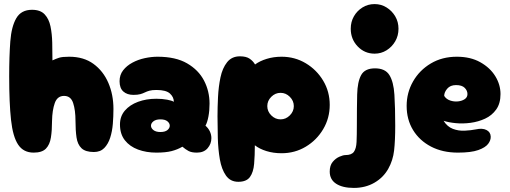

<svg xmlns="http://www.w3.org/2000/svg" viewBox="-20 -748 2498 941"><path d="M145 0Q95 0 69 -39Q43 -78 34 -160.5Q25 -243 25 -374Q25 -472 30.5 -545Q36 -618 60 -659Q84 -700 137 -700Q178 -700 199 -677.5Q220 -655 227.5 -618.5Q235 -582 236 -538.5Q237 -495 237 -452Q254 -460 269.5 -465Q285 -470 319 -470Q390 -470 438 -435Q486 -400 511 -342Q536 -284 536 -214Q536 -178 533 -141Q530 -104 520 -73Q510 -42 491 -22.5Q472 -3 440 -3Q399 -3 379.5 -21.5Q360 -40 355 -74.5Q350 -109 350 -155Q350 -208 338.5 -243Q327 -278 294 -278Q261 -278 248.5 -243Q236 -208 235 -155Q235 -109 229.5 -74Q224 -39 205 -19.5Q186 0 145 0Z M746 0Q697 0 656.5 -15Q616 -30 592 -60.5Q568 -91 568 -138Q568 -178 592 -206Q616 -234 656.5 -249Q697 -264 746 -264Q775 -264 799 -259.5Q823 -255 832 -249Q832 -272 813 -289.5Q794 -307 747 -307Q725 -307 712.5 -303.5Q700 -300 690 -295Q680 -290 667.5 -286.5Q655 -283 634 -283Q603 -283 584.5 -299.5Q566 -316 566 -350Q566 -381 583.5 -403.5Q601 -426 629 -441Q657 -456 689.5 -463Q722 -470 752 -470Q841 -470 897 -437.5Q953 -405 980 -353Q1007 -301 1007 -240Q1007 -206 1001.5 -177Q996 -148 987 -132Q1001 -120 1008.5 -104Q1016 -88 1016 -71Q1016 -43 997.5 -21.5Q979 0 945 0Q919 0 904 -8Q889 -16 874 -29Q850 -15 821 -7.5Q792 0 746 0ZM766 -101Q789 -101 800.5 -110.5Q812 -120 812 -132Q812 -144 800.5 -153.5Q789 -163 766 -163Q744 -163 732 -153.5Q720 -144 720 -132Q720 -120 732 -110.5Q744 -101 766 -101Z M1148 143Q1109 143 1087.5 112.5Q1066 82 1057.5 33Q1049 -16 1047.5 -72Q1046 -128 1046 -178Q1046 -222 1048.5 -272.5Q1051 -323 1060.5 -368.5Q1070 -414 1093 -443Q1116 -472 1156 -472Q1187 -472 1204 -460Q1221 -448 1230 -432Q1253 -449 1287 -459.5Q1321 -470 1360 -470Q1425 -470 1478.5 -438Q1532 -406 1564 -352.5Q1596 -299 1596 -234Q1596 -169 1564 -115Q1532 -61 1478.5 -29Q1425 3 1360 3Q1320 3 1286 -7.5Q1252 -18 1229 -36Q1229 14 1225.5 55Q1222 96 1205 119.5Q1188 143 1148 143ZM1355 -163Q1381 -163 1400.5 -182.5Q1420 -202 1420 -228Q1420 -254 1400.5 -273.5Q1381 -293 1355 -293Q1329 -293 1309.5 -273.5Q1290 -254 1290 -228Q1290 -202 1309.5 -182.5Q1329 -163 1355 -163Z M1816 -485Q1767 -485 1733 -520.5Q1699 -556 1699 -607Q1699 -641 1714.5 -668Q1730 -695 1756.5 -711.5Q1783 -728 1816 -728Q1848 -728 1874.5 -711.5Q1901 -695 1917 -668Q1933 -641 1933 -607Q1933 -573 1917 -545.5Q1901 -518 1874.5 -501.5Q1848 -485 1816 -485ZM1714 173Q1659 173 1627.5 152.5Q1596 132 1596 93Q1596 63 1610.5 45.5Q1625 28 1643.5 20Q1662 12 1673 12Q1703 12 1714.5 -4Q1726 -20 1727.5 -52.5Q1729 -85 1729 -136Q1729 -223 1730.5 -285Q1732 -347 1750 -380Q1768 -413 1818 -413Q1868 -413 1888.5 -380Q1909 -347 1913 -284Q1917 -221 1917 -132Q1917 -59 1911.5 -10.5Q1906 38 1883 79Q1859 122 1815 147.5Q1771 173 1714 173Z M2224 0Q2149 0 2092.5 -29.5Q2036 -59 2004.5 -110.5Q1973 -162 1973 -229Q1973 -294 2004.5 -349Q2036 -404 2091.5 -437Q2147 -470 2219 -470Q2286 -470 2334 -443Q2382 -416 2407.5 -374.5Q2433 -333 2433 -287Q2433 -241 2412 -211.5Q2391 -182 2357.5 -166.5Q2324 -151 2286 -146Q2248 -141 2213 -144.5Q2178 -148 2154 -156Q2172 -127 2199.5 -116.5Q2227 -106 2257.5 -107.5Q2288 -109 2313 -114Q2344 -121 2364 -111Q2384 -101 2385 -79Q2386 -61 2372.5 -43Q2359 -25 2324 -12.5Q2289 0 2224 0ZM2157 -278Q2167 -262 2186 -255.5Q2205 -249 2224.5 -251Q2244 -253 2257.5 -262Q2271 -271 2271 -287Q2271 -304 2257.5 -317.5Q2244 -331 2215 -331Q2187 -331 2172 -313.5Q2157 -296 2157 -278Z"/></svg>

Font: Cherry Bomb One
Style: Regular
Weight: 400
Designer: satsuyako
Foundry: satsuyako
Version: Version 4.100; ttfautohint (v1.8.3)